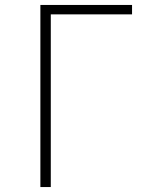

<svg xmlns="http://www.w3.org/2000/svg" viewBox="-20 -755 640 775"><path d="M143 0V-735H513V-697H185V0Z"/></svg>

Font: Iosevka SS04 XLt Ex
Style: Regular
Weight: 200
Width: 7
Monospace: yes
Designer: Belleve Invis
Foundry: Belleve Invis
Version: Version 19.0.0; ttfautohint (v1.8.4)